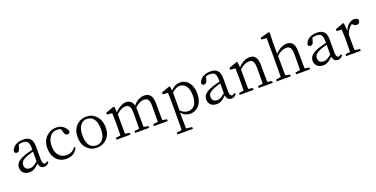

<svg xmlns="http://www.w3.org/2000/svg" viewBox="-23 -1809 6051 3086"><g transform="rotate(-20 3002.5 -266.0)"><path d="M528 -37 512 -58C498 -43 483 -35 468 -34C442 -35 428 -60 426 -108V-340C426 -375 422 -404 414 -428C394 -487 344 -516 265 -516C234 -516 205 -512 178 -503C117 -482 79 -444 64 -388C65 -387 65 -385 65 -383C68 -362 82 -351 107 -351C130 -352 146 -366 155 -394L177 -466C197 -473 220 -477 245 -477C272 -476 293 -472 308 -464C337 -448 352 -408 352 -343V-312C317 -304 273 -292 222 -276C181 -262 148 -247 123 -231C75 -200 51 -162 51 -115C51 -89 57 -66 69 -46C93 -6 134 14 191 14C208 13 225 11 241 6C272 -3 310 -30 354 -75C355 -70 356 -64 357 -58C370 -11 398 12 443 12C478 11 506 -5 528 -37ZM352 -280V-111C337 -99 323 -89 312 -81C278 -56 247 -44 220 -44C212 -44 205 -45 198 -46C153 -53 130 -80 130 -129C130 -134 130 -139 131 -144C136 -185 173 -219 242 -245C270 -256 307 -268 352 -280Z M1017 -111 996 -121C995 -120 993 -118 992 -115C956 -66 907 -41 844 -41C807 -42 775 -51 746 -70C691 -107 664 -170 664 -258C664 -310 674 -355 694 -392C725 -449 771 -477 833 -477C853 -477 875 -473 899 -465L921 -392C929 -365 946 -351 971 -350C995 -351 1009 -363 1014 -386C1007 -411 995 -433 978 -453C941 -495 892 -516 830 -516C773 -515 723 -497 679 -462C618 -412 587 -342 587 -251C587 -186 602 -130 631 -85C674 -19 738 14 823 14C916 13 981 -28 1017 -111Z M1345 14C1396 14 1443 -1 1484 -30C1551 -78 1584 -151 1584 -249C1584 -328 1561 -392 1516 -441C1471 -491 1414 -516 1345 -516C1293 -516 1246 -501 1205 -471C1138 -422 1105 -348 1105 -249C1105 -172 1126 -109 1169 -62C1215 -11 1274 14 1345 14ZM1345 -25C1324 -25 1305 -29 1287 -36C1221 -63 1188 -134 1188 -249C1187 -294 1193 -334 1204 -367C1229 -440 1276 -477 1345 -477C1370 -476 1394 -470 1415 -459C1473 -426 1502 -356 1502 -249C1503 -207 1498 -170 1488 -138C1464 -63 1416 -25 1345 -25Z M2555 -31 2478 -44C2477 -115 2476 -175 2476 -223V-332C2475 -453 2431 -515 2342 -516C2269 -516 2204 -482 2148 -413C2132 -480 2091 -515 2024 -516C1961 -512 1898 -478 1835 -415L1827 -505L1814 -515L1673 -463V-432L1760 -425C1763 -366 1764 -316 1764 -276V-223C1764 -158 1763 -98 1761 -43L1679 -31V0H1917V-31L1840 -44C1839 -115 1838 -175 1838 -223V-378C1893 -428 1944 -453 1992 -454C2005 -454 2016 -453 2026 -450C2064 -437 2083 -394 2083 -320V-223C2083 -174 2082 -114 2081 -43L1998 -31V0H2236V-31L2158 -44C2157 -115 2156 -175 2156 -223V-324C2157 -343 2156 -360 2154 -376C2206 -427 2258 -453 2309 -454C2324 -454 2337 -452 2348 -448C2385 -435 2403 -393 2403 -322V-223C2403 -176 2402 -116 2401 -43L2318 -31V0H2555Z M2787 -435 2781 -505 2768 -515 2626 -463V-432L2714 -425C2717 -384 2718 -334 2718 -275V33C2718 74 2717 134 2716 212L2627 225V256H2892V225L2791 212C2789 153 2788 92 2788 31V-60C2829 -11 2879 13 2938 14C2988 14 3031 -2 3068 -33C3125 -82 3153 -156 3153 -255C3154 -324 3139 -382 3108 -429C3069 -487 3017 -516 2952 -516C2891 -516 2836 -489 2787 -435ZM2792 -95V-403C2839 -444 2885 -466 2930 -467C2954 -466 2976 -460 2997 -447C3049 -414 3075 -347 3075 -247C3075 -199 3068 -158 3053 -124C3026 -65 2982 -36 2921 -36C2874 -37 2831 -56 2792 -95Z M3731 -37 3715 -58C3701 -43 3686 -35 3671 -34C3645 -35 3631 -60 3629 -108V-340C3629 -375 3625 -404 3617 -428C3597 -487 3547 -516 3468 -516C3437 -516 3408 -512 3381 -503C3320 -482 3282 -444 3267 -388C3268 -387 3268 -385 3268 -383C3271 -362 3285 -351 3310 -351C3333 -352 3349 -366 3358 -394L3380 -466C3400 -473 3423 -477 3448 -477C3475 -476 3496 -472 3511 -464C3540 -448 3555 -408 3555 -343V-312C3520 -304 3476 -292 3425 -276C3384 -262 3351 -247 3326 -231C3278 -200 3254 -162 3254 -115C3254 -89 3260 -66 3272 -46C3296 -6 3337 14 3394 14C3411 13 3428 11 3444 6C3475 -3 3513 -30 3557 -75C3558 -70 3559 -64 3560 -58C3573 -11 3601 12 3646 12C3681 11 3709 -5 3731 -37ZM3555 -280V-111C3540 -99 3526 -89 3515 -81C3481 -56 3450 -44 3423 -44C3415 -44 3408 -45 3401 -46C3356 -53 3333 -80 3333 -129C3333 -134 3333 -139 3334 -144C3339 -185 3376 -219 3445 -245C3473 -256 3510 -268 3555 -280Z M4351 -31 4274 -44C4272 -97 4271 -157 4271 -223V-324C4271 -359 4268 -390 4262 -415C4246 -482 4205 -516 4138 -516C4130 -516 4122 -515 4113 -514C4051 -505 3994 -472 3942 -415L3934 -505L3921 -515L3780 -463V-432L3867 -425C3870 -364 3871 -315 3871 -276V-223C3871 -158 3870 -98 3868 -43L3786 -31V0H4024V-31L3947 -44C3946 -115 3945 -175 3945 -223V-377C4001 -428 4054 -454 4105 -455C4120 -455 4134 -453 4145 -449C4180 -435 4197 -392 4197 -320V-223C4197 -174 4196 -114 4195 -43L4112 -31V0H4351Z M4989 -31 4911 -44C4910 -115 4909 -175 4909 -223V-324C4909 -361 4906 -393 4899 -420C4882 -484 4841 -516 4776 -516C4767 -516 4757 -515 4748 -514C4686 -505 4629 -471 4577 -413V-629L4581 -779L4567 -788L4417 -747V-717L4506 -709V-223C4506 -175 4505 -115 4504 -44L4420 -31V0H4659V-31L4582 -43C4581 -116 4580 -176 4580 -223V-377C4634 -428 4688 -454 4742 -455C4757 -455 4771 -453 4783 -449C4818 -435 4836 -392 4836 -320V-223C4836 -176 4835 -116 4834 -43L4751 -31V0H4989Z M5551 -37 5535 -58C5521 -43 5506 -35 5491 -34C5465 -35 5451 -60 5449 -108V-340C5449 -375 5445 -404 5437 -428C5417 -487 5367 -516 5288 -516C5257 -516 5228 -512 5201 -503C5140 -482 5102 -444 5087 -388C5088 -387 5088 -385 5088 -383C5091 -362 5105 -351 5130 -351C5153 -352 5169 -366 5178 -394L5200 -466C5220 -473 5243 -477 5268 -477C5295 -476 5316 -472 5331 -464C5360 -448 5375 -408 5375 -343V-312C5340 -304 5296 -292 5245 -276C5204 -262 5171 -247 5146 -231C5098 -200 5074 -162 5074 -115C5074 -89 5080 -66 5092 -46C5116 -6 5157 14 5214 14C5231 13 5248 11 5264 6C5295 -3 5333 -30 5377 -75C5378 -70 5379 -64 5380 -58C5393 -11 5421 12 5466 12C5501 11 5529 -5 5551 -37ZM5375 -280V-111C5360 -99 5346 -89 5335 -81C5301 -56 5270 -44 5243 -44C5235 -44 5228 -45 5221 -46C5176 -53 5153 -80 5153 -129C5153 -134 5153 -139 5154 -144C5159 -185 5196 -219 5265 -245C5293 -256 5330 -268 5375 -280Z M5764 -377 5754 -505 5741 -515 5600 -463V-432L5687 -425C5690 -364 5691 -315 5691 -276V-223C5691 -158 5690 -98 5688 -43L5608 -31V0H5857V-31L5767 -44C5766 -117 5765 -176 5765 -223V-312C5789 -377 5823 -425 5867 -454L5880 -442C5902 -424 5923 -415 5943 -414C5978 -415 5997 -437 5998 -480C5997 -483 5995 -485 5993 -488C5978 -507 5954 -516 5923 -516C5907 -515 5891 -511 5874 -504C5827 -483 5790 -441 5764 -377Z"/></g></svg>

Font: Noto Serif Tangut
Style: Regular
Weight: 400
Designer: YANG Xicheng
Foundry: Liu Zhao Studio
Version: Version 2.169